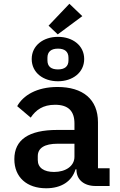

<svg xmlns="http://www.w3.org/2000/svg" viewBox="-20 -992 640 1024"><path d="M489.7 0H564.6V-94.5H502.5V-340.2C502.5 -463.1 421.2 -528.1 286.6 -528.1C175.1 -528.1 103 -482.6 71.7 -425.8L143.8 -364.7C171.5 -405.9 209.2 -433.2 273.8 -433.2C344.8 -433.2 377.1 -399.1 377.1 -333.5V-299H285.5C133.2 -299 56.5 -246.8 56.5 -143.1C56.5 -46.2 123.6 12.1 226.2 12.1C306.8 12.1 363.3 -24.5 382.8 -88.8H387.8V-86.6C387.8 -32.7 429.3 0 489.7 0ZM149.1 -677.2C149.1 -604.4 210.6 -558.6 289.1 -558.6C367.2 -558.6 429 -605.1 429 -677.2C429 -749.6 367.2 -795.5 289.1 -795.5C210.6 -795.5 149.1 -748.9 149.1 -677.2ZM181.5 -138.5V-159.1C181.5 -202.4 217 -225.5 288 -225.5H377.1V-155.9C377.1 -106.5 330.3 -74.9 268.5 -74.9C214.8 -74.9 181.5 -96.9 181.5 -138.5ZM233 -670.1V-683.9C233 -716.3 252.8 -732.6 289.1 -732.6C324.9 -732.6 345.2 -717 345.2 -683.9V-670.1C345.2 -637.4 324.9 -621.8 289.1 -621.8C252.8 -621.8 233 -637.1 233 -670.1ZM239 -855.1 288 -808.6 419 -905.9 350.1 -971.9Z"/></svg>

Font: Margiela Mono SemiBold
Style: Regular
Weight: 600
Designer: Mike Abbink, Paul van der Laan, Pieter van Rosmalen
Foundry: Bold Monday
Version: Version 2.003 2021